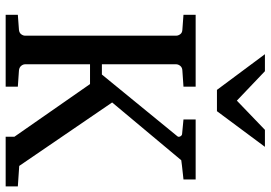

<svg xmlns="http://www.w3.org/2000/svg" viewBox="-159 -797 956 678"><g transform="rotate(90 319.0 -458.0)"><path d="M638.2 0H462.9V-30.8L276.9 -297.9H207V-68.8Q207 -61.5 212.6 -54.7Q218.3 -47.9 229 -46.9L286.1 -43V0H32.2V-43L85 -46.9Q95.7 -47.9 100.8 -54.7Q106 -61.5 106 -68.8V-602.1Q106 -609.4 100.8 -616.5Q95.7 -623.5 85 -624L32.2 -627.9V-670.9H286.1V-627.9L229 -624Q218.3 -623.5 212.6 -616.5Q207 -609.4 207 -602.1V-339.8H243.2L460.9 -606Q464.8 -610.4 461.7 -616.5Q458.5 -622.6 453.1 -623L401.9 -627.9V-670.9H613.8V-627.9Q613.8 -627.9 597.9 -626.2Q582 -624.5 565.4 -622.6Q548.8 -620.6 545.9 -620.1L341.8 -376L565.9 -47.9L638.2 -43ZM498.5 -915.5 372.6 -746.1H297.4L171.4 -915.5H231.4L335.4 -816.4L438.5 -915.5Z"/></g></svg>

Font: Charis
Style: Regular
Weight: 400
Designer: Walt Agee, Miriam Martin, Annie Olsen, Victor Gaultney, Lorna Priest, Alan Ward, Bob Hallissy, Martin Hosken, Sharon Cor
Foundry: SIL Global
Version: Version 7.000